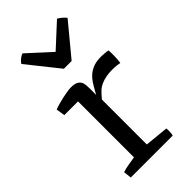

<svg xmlns="http://www.w3.org/2000/svg" viewBox="-231 -803 865 865"><g transform="rotate(-45 201.5 -370.5)"><path d="M65.9 -710Q67.9 -714.4 72.3 -719.2Q76.7 -724.1 82 -728.5Q87.4 -732.9 93 -736.1Q98.6 -739.3 103 -740.7L213.4 -639.6L323.2 -740.7Q327.1 -739.3 332.3 -735.8Q337.4 -732.4 342.5 -728Q347.7 -723.6 352.3 -719Q356.9 -714.4 359.9 -710L235.4 -559.6H186ZM48.3 -38.1Q66.9 -44.4 87.6 -47.6Q108.4 -50.8 127 -54.2V-410.6H39.6L33.2 -452.6Q43.9 -457 59.6 -461.4Q75.2 -465.8 91.6 -469.5Q107.9 -473.1 123.3 -475.6Q138.7 -478 148.9 -478Q169.4 -478 180.9 -472.7Q192.4 -467.3 198 -458.3Q203.6 -449.2 204.6 -436.8Q205.6 -424.3 205.6 -410.6V-373Q207.5 -377.4 212.4 -386.2Q217.3 -395 222.9 -404.5Q228.5 -414.1 234.1 -422.9Q239.7 -431.6 243.7 -436Q259.3 -456.1 283 -468Q306.6 -480 341.3 -480Q344.7 -480 350.6 -479.7Q356.4 -479.5 362.8 -479Q369.1 -478.5 375.5 -477.8Q381.8 -477.1 386.7 -475.6Q387.2 -469.7 387.5 -460.4Q387.7 -451.2 387.5 -440.4Q387.2 -429.7 386.5 -418.7Q385.7 -407.7 384.3 -398.4Q376 -399.9 363.8 -401.4Q351.6 -402.8 335.9 -402.8Q317.4 -402.8 299.3 -399.7Q281.2 -396.5 266.6 -390.1Q248 -382.3 234.9 -369.1Q221.7 -356 209 -340.3V-54.2L321.8 -43Q322.8 -40.5 322.8 -34.7Q322.8 -28.8 322.8 -25.4Q322.8 -18.6 322 -11Q321.3 -3.4 319.3 0H52.7Z"/></g></svg>

Font: Fjord
Style: One
Weight: 400
Designer: Viktoriya Grabowska
Foundry: Viktoriya Grabowska
Version: Version 1.002